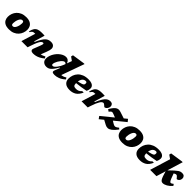

<svg xmlns="http://www.w3.org/2000/svg" viewBox="623 -2887 5042 5042"><g transform="rotate(45 3144.0 -366.0)"><path d="M387 -537Q478.5 -537 534.2 -508Q590 -479 615.2 -430.2Q640.5 -381.5 640.5 -322Q640.5 -259 618.8 -199Q597 -139 553.5 -90.8Q510 -42.5 443.8 -13.8Q377.5 15 288 15Q196.5 15 140.8 -14Q85 -43 59.8 -92Q34.5 -141 34.5 -200Q34.5 -263 56.2 -323Q78 -383 121.5 -431.2Q165 -479.5 231.5 -508.2Q298 -537 387 -537ZM302 -114.5Q331.5 -114.5 354.2 -137.5Q377 -160.5 392.2 -196.2Q407.5 -232 415.2 -271Q423 -310 423 -342Q423 -379 411.2 -393.2Q399.5 -407.5 373 -407.5Q343.5 -407.5 320.8 -384.5Q298 -361.5 282.8 -325.8Q267.5 -290 259.8 -251Q252 -212 252 -180Q252 -143 264 -128.8Q276 -114.5 302 -114.5Z M722.5 -316.5 699 -322.5Q717 -406 749.2 -452Q781.5 -498 832 -516.5Q882.5 -535 954.5 -535Q977.5 -535 994 -534.8Q1010.5 -534.5 1027.8 -534Q1045 -533.5 1069 -531.5L981 -231.5H1001.5Q1042.5 -324.5 1078.5 -384.2Q1114.5 -444 1149.8 -477.2Q1185 -510.5 1223.2 -523.8Q1261.5 -537 1306.5 -537Q1375 -537 1408.8 -503.2Q1442.5 -469.5 1442.5 -419.5Q1442.5 -395.5 1434.8 -360.5Q1427 -325.5 1405 -269L1344 -112Q1370 -116.5 1400.2 -128Q1430.5 -139.5 1471.5 -160.5L1498.5 -112.5Q1436.5 -61.5 1382.5 -33.8Q1328.5 -6 1279 4.5Q1229.5 15 1181 15Q1131 15 1108 -10.8Q1085 -36.5 1104 -85L1170.5 -255.5Q1188 -300 1192.8 -319.2Q1197.5 -338.5 1197.5 -350.5Q1197.5 -374 1172 -374Q1144.5 -374 1118.2 -346.8Q1092 -319.5 1063 -256.8Q1034 -194 998 -86.5L969 0H740L861 -393.5H853.5Q821 -393.5 800 -389Q779 -384.5 761.8 -368.2Q744.5 -352 722.5 -316.5Z M2279.5 -115.5Q2194.5 -40 2120.2 -12.5Q2046 15 1981 15Q1920.5 15 1900.5 -4.5Q1880.5 -24 1902 -78.5L1958 -219H1941Q1896 -143.5 1860.5 -97Q1825 -50.5 1794.2 -26.2Q1763.5 -2 1733.5 6.5Q1703.5 15 1669.5 15Q1632.5 15 1597.5 -1Q1562.5 -17 1540 -50Q1517.5 -83 1517.5 -134.5Q1517.5 -192 1538 -249.5Q1558.5 -307 1593.5 -358.5Q1628.5 -410 1673.8 -450.2Q1719 -490.5 1768.8 -513.8Q1818.5 -537 1867.5 -537Q1960 -537 1999 -434L2047.5 -566.5L1947 -638.5L1961 -695L2306 -747H2338.5L2110 -109.5Q2147.5 -113 2180 -124.5Q2212.5 -136 2250 -161ZM1745 -153.5Q1745 -118.5 1783.5 -118.5Q1804 -118.5 1830 -139.8Q1856 -161 1882.2 -195Q1908.5 -229 1930.8 -268.5Q1953 -308 1966.5 -345L1983.5 -391.5Q1972.5 -408.5 1960.2 -414Q1948 -419.5 1933 -419.5Q1911.5 -419.5 1886.2 -401Q1861 -382.5 1836.2 -352.2Q1811.5 -322 1790.8 -286.2Q1770 -250.5 1757.5 -215.5Q1745 -180.5 1745 -153.5Z M2852 -201Q2798 -80.5 2720.5 -32.8Q2643 15 2541 15Q2425 15 2367.2 -37.5Q2309.5 -90 2309.5 -181Q2309.5 -249.5 2332.8 -313Q2356 -376.5 2403.5 -427.2Q2451 -478 2524.2 -507.5Q2597.5 -537 2698 -537Q2771.5 -537 2816.5 -519.5Q2861.5 -502 2882.2 -472.8Q2903 -443.5 2903 -407.5Q2903 -381.5 2896.2 -352Q2889.5 -322.5 2872 -287Q2790 -269 2703.2 -256.2Q2616.5 -243.5 2534 -235.5Q2534.5 -173.5 2556 -149.5Q2577.5 -125.5 2638.5 -125.5Q2687 -125.5 2725.8 -142.5Q2764.5 -159.5 2797.5 -201ZM2675.5 -454.5Q2645.5 -454.5 2616.8 -438.8Q2588 -423 2566.8 -388.5Q2545.5 -354 2537.5 -298Q2603.5 -313 2640.8 -324.8Q2678 -336.5 2695.2 -348.2Q2712.5 -360 2717 -375Q2721.5 -390 2721.5 -411.5Q2721.5 -454.5 2675.5 -454.5Z M3095 -393.5H3087.5Q3055 -393.5 3034 -389Q3013 -384.5 2995.8 -368.2Q2978.5 -352 2956.5 -316.5L2933 -322.5Q2951 -406 2983.2 -452Q3015.5 -498 3066 -516.5Q3116.5 -535 3188.5 -535Q3216.5 -535 3234.5 -534.8Q3252.5 -534.5 3268 -533.8Q3283.5 -533 3303 -531.5L3215 -231.5H3235.5Q3282 -343.5 3324 -410.5Q3366 -477.5 3410.5 -507.2Q3455 -537 3508.5 -537Q3560 -537 3585.8 -510.8Q3611.5 -484.5 3611.5 -443Q3611.5 -411 3595.5 -381.2Q3579.5 -351.5 3555.5 -332.5Q3531.5 -313.5 3507 -313.5Q3504 -313.5 3491.2 -325Q3478.5 -336.5 3465.5 -348Q3452.5 -359.5 3438.8 -368.5Q3425 -377.5 3414.5 -377.5Q3368 -377.5 3324 -306.5Q3280 -235.5 3231.5 -87.5L3203 0H2974Z M3574 -55.5 3895 -318 3824 -346.5Q3791 -359.5 3770.8 -365Q3750.5 -370.5 3735.5 -366.5Q3720.5 -362.5 3705.5 -348.2Q3690.5 -334 3668 -307.5L3613.5 -348.5Q3655 -421.5 3690.8 -463Q3726.5 -504.5 3760.2 -521.2Q3794 -538 3828.2 -536.5Q3862.5 -535 3900 -522.5L4074.5 -465L4162.5 -537L4217 -469.5L3914.5 -222L3973 -186Q4012 -162 4038 -154.8Q4064 -147.5 4092 -160Q4120 -172.5 4163 -207.5L4198 -175Q4123.5 -76.5 4065.8 -32.8Q4008 11 3960 13.5Q3912 16 3865.5 -8.5L3737.5 -77L3625 15Z M4598 -537Q4689.5 -537 4745.2 -508Q4801 -479 4826.2 -430.2Q4851.5 -381.5 4851.5 -322Q4851.5 -259 4829.8 -199Q4808 -139 4764.5 -90.8Q4721 -42.5 4654.8 -13.8Q4588.5 15 4499 15Q4407.5 15 4351.8 -14Q4296 -43 4270.8 -92Q4245.5 -141 4245.5 -200Q4245.5 -263 4267.2 -323Q4289 -383 4332.5 -431.2Q4376 -479.5 4442.5 -508.2Q4509 -537 4598 -537ZM4513 -114.5Q4542.5 -114.5 4565.2 -137.5Q4588 -160.5 4603.2 -196.2Q4618.5 -232 4626.2 -271Q4634 -310 4634 -342Q4634 -379 4622.2 -393.2Q4610.5 -407.5 4584 -407.5Q4554.5 -407.5 4531.8 -384.5Q4509 -361.5 4493.8 -325.8Q4478.5 -290 4470.8 -251Q4463 -212 4463 -180Q4463 -143 4475 -128.8Q4487 -114.5 4513 -114.5Z M5458.5 -201Q5404.5 -80.5 5327 -32.8Q5249.5 15 5147.5 15Q5031.5 15 4973.8 -37.5Q4916 -90 4916 -181Q4916 -249.5 4939.2 -313Q4962.5 -376.5 5010 -427.2Q5057.5 -478 5130.8 -507.5Q5204 -537 5304.5 -537Q5378 -537 5423 -519.5Q5468 -502 5488.8 -472.8Q5509.5 -443.5 5509.5 -407.5Q5509.5 -381.5 5502.8 -352Q5496 -322.5 5478.5 -287Q5396.5 -269 5309.8 -256.2Q5223 -243.5 5140.5 -235.5Q5141 -173.5 5162.5 -149.5Q5184 -125.5 5245 -125.5Q5293.5 -125.5 5332.2 -142.5Q5371 -159.5 5404 -201ZM5282 -454.5Q5252 -454.5 5223.2 -438.8Q5194.5 -423 5173.2 -388.5Q5152 -354 5144 -298Q5210 -313 5247.2 -324.8Q5284.5 -336.5 5301.8 -348.2Q5319 -360 5323.5 -375Q5328 -390 5328 -411.5Q5328 -454.5 5282 -454.5Z M5983.5 -747 5850 -311Q5928.5 -388 5979 -433.2Q6029.5 -478.5 6063 -500.8Q6096.5 -523 6122 -530Q6147.5 -537 6175.5 -537Q6228.5 -537 6255.2 -509.5Q6282 -482 6282 -440.5Q6282 -403.5 6267.2 -376.8Q6252.5 -350 6230 -335.8Q6207.5 -321.5 6184 -321.5Q6181 -321.5 6170.8 -336Q6160.5 -350.5 6148.5 -364Q6136.5 -377.5 6123.2 -387.8Q6110 -398 6096.5 -398Q6081 -398 6067.8 -393.8Q6054.5 -389.5 6023.5 -370Q6057 -273 6078.5 -223Q6100 -173 6115.5 -155.5Q6131 -138 6146.5 -138Q6158 -138 6174.8 -146.5Q6191.5 -155 6219 -177.5L6251 -132Q6187.5 -59.5 6120.5 -22.2Q6053.5 15 6000.5 15Q5976.5 15 5957 5.2Q5937.5 -4.5 5919 -32.5Q5900.5 -60.5 5880.2 -115.5Q5860 -170.5 5834.5 -260.5L5755 0H5520.5L5694 -567.5L5592 -638.5L5606 -695L5951 -747Z"/></g></svg>

Font: Newsreader Caption ExtraBold
Style: Italic
Weight: 800
Italic angle: -17°
Designer: Hugues Gentile
Foundry: Production Type
Version: Version 1.001